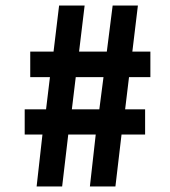

<svg xmlns="http://www.w3.org/2000/svg" viewBox="-20 -672 611 692"><path d="M338 -278 353 -394H253L239 -278ZM133 -187H69V-278H146L160 -394H89V-486H173L193 -652H285L265 -486H365L386 -652H477L457 -486H522V-394H445L431 -278H503V-187H418L396 0H304L325 -187H226L204 0H112Z"/></svg>

Font: Codetta
Style: Bold
Weight: 700
Designer: Ulrich Proeller
Foundry: PROSA GmbH
Version: Version 2.00;September 29, 2018;FontCreator 11.5.0.2427 64-b